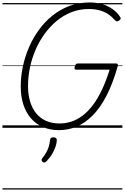

<svg xmlns="http://www.w3.org/2000/svg" viewBox="-20 -1035 1011 1555"><path d="M458 19Q385 19 327.5 -6Q270 -31 230 -77.5Q190 -124 169 -189Q148 -254 148 -335Q148 -415 165 -495.5Q182 -576 215 -652.5Q248 -729 296 -794.5Q344 -860 406 -909.5Q468 -959 543 -987Q618 -1015 705 -1015Q759 -1015 805.5 -1002Q852 -989 889.5 -963Q927 -937 953 -898Q960 -889 956.5 -881.5Q953 -874 942 -867Q932 -861 925 -862.5Q918 -864 907 -875Q882 -904 851 -923.5Q820 -943 782.5 -952.5Q745 -962 700 -962Q625 -962 559.5 -936.5Q494 -911 439.5 -866Q385 -821 341.5 -761Q298 -701 268 -631.5Q238 -562 222.5 -488Q207 -414 207 -339Q207 -269 224 -212.5Q241 -156 273.5 -116.5Q306 -77 353.5 -56Q401 -35 462 -35Q512 -35 559 -50.5Q606 -66 649.5 -99Q693 -132 732 -183.5Q771 -235 805 -306.5Q839 -378 868 -471H597Q586 -471 584 -478Q582 -485 586 -497Q590 -510 595.5 -515.5Q601 -521 611 -521H918Q930 -521 933 -516Q936 -511 933 -498Q894 -359 843 -260.5Q792 -162 731 -100.5Q670 -39 601.5 -10Q533 19 458 19ZM326 277Q318 271 317 263.5Q316 256 322 247Q341 223 354 200.5Q367 178 374.5 154Q382 130 385 100Q386 87 393 82Q400 77 413 77Q427 77 434 83.5Q441 90 440 101Q440 121 431 149Q422 177 404.5 208Q387 239 359 269Q351 277 343 280.5Q335 284 326 277ZM0 490H971V500H0ZM0 -20H971V0H0ZM0 -505H971V-500H0ZM0 -1010H971V-1000H0Z"/></svg>

Font: Playwrite TZ Guides
Style: Regular
Weight: 400
Designer: Veronika Burian, José Scaglione
Foundry: TypeTogether
Version: Version 1.003